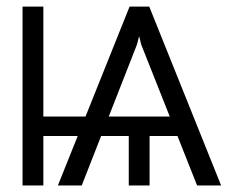

<svg xmlns="http://www.w3.org/2000/svg" viewBox="-20 -566 731 586"><path d="M581.5 0 411.1 -429.7 382.3 -545.9H435.5L654.8 0ZM48.8 0V-545.9H112.3V0ZM82 -150.9V-210.4H276.9V-150.9ZM373 0V-198.2H436.5V0ZM156.7 0 375.5 -545.9H428.2L397.9 -429.7L229.5 0ZM264.2 -150.9V-210.4H551.8V-150.9Z"/></svg>

Font: Inter Tight Light
Style: Regular
Weight: 300
Designer: Rasmus Andersson
Foundry: rsms
Version: Version 3.004